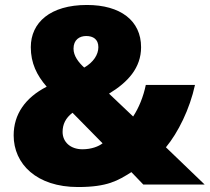

<svg xmlns="http://www.w3.org/2000/svg" viewBox="-20 -743 844 773"><path d="M330 -723C182 -723 104 -652 104 -553C104 -489 128 -440 168 -394C82 -350 35 -283 35 -198C35 -83 127 10 294 10C413 10 455 -16 509 -50L557 0H804L648 -150C697 -209 744 -304 765 -401H567C557 -353 539 -309 516 -274L419 -366C495 -412 548 -470 548 -553C548 -660 465 -723 330 -723ZM327 -598C355 -598 376 -585 376 -553C376 -523 356 -492 319 -471C296 -492 276 -518 276 -547C276 -583 300 -598 327 -598ZM272 -289 393 -166C378 -154 349 -142 312 -142C264 -142 232 -171 232 -212C232 -242 244 -268 272 -289Z"/></svg>

Font: Noto Sans Tamil Black
Style: Regular
Weight: 900
Designer: Jelle Bosma - Monotype Design Team
Foundry: Monotype Imaging Inc.
Version: Version 2.004